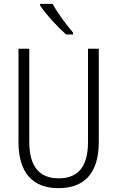

<svg xmlns="http://www.w3.org/2000/svg" viewBox="-20 -967 609 997"><path d="M253 -947H188V-939C217 -894 281 -825 323 -788H359V-798C324 -839 280 -898 253 -947ZM493 -230V-714H437V-230C437 -96 381 -41 285 -41C187 -41 132 -99 132 -231V-714H76V-230C76 -69 150 10 284 10C414 10 493 -63 493 -230Z"/></svg>

Font: Noto Sans Arabic UI Cn Lt
Style: Regular
Weight: 300
Width: 3
Designer: Monotype Design Team, Nadine Chahine and Nizar Qandah
Foundry: Monotype Imaging Inc.
Version: Version 2.010